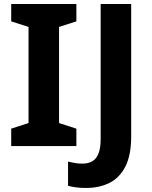

<svg xmlns="http://www.w3.org/2000/svg" viewBox="-20 -734 762 965"><path d="M36.3 0V-87.4L123.4 -115.5V-598.7L36.3 -626.6V-714H363.9V-626.6L276.8 -598.7V-115.5L363.9 -87.4V0ZM411.9 210.7Q382.4 210.7 360.4 207.5Q338.4 204.4 322 199.6V78.4Q338 81.8 355.7 85.1Q373.4 88.4 393.4 88.4Q424.5 88.4 444.9 76Q465.2 63.5 475.6 36.4Q485.9 9.3 485.9 -33.9V-714H639.3V-47Q639.3 45.2 610.5 102.2Q581.8 159.2 530.6 185Q479.5 210.7 411.9 210.7Z"/></svg>

Font: Noto Sans Symbols
Style: Regular
Weight: 400
Designer: Monotype Design Team
Foundry: Monotype Imaging Inc.
Version: Version 2.002